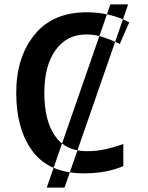

<svg xmlns="http://www.w3.org/2000/svg" viewBox="-20 -780 674 875"><path d="M564 -760 274 75H193L483 -760ZM374 -623Q416 -623 454 -609.5Q492 -596 526 -580L569 -678Q483 -724 375 -724Q220 -724 137 -621.5Q54 -519 54 -357Q54 -190 129 -90Q204 10 362 10Q465 10 542 -23V-124Q501 -109 460.5 -100Q420 -91 376 -91Q278 -91 230 -161.5Q182 -232 182 -356Q182 -480 233 -551.5Q284 -623 374 -623Z"/></svg>

Font: Noto Sans Display Medium
Style: Regular
Weight: 500
Designer: Monotype Design Team
Foundry: Monotype Imaging Inc.
Version: Version 1.900